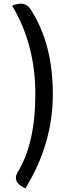

<svg xmlns="http://www.w3.org/2000/svg" viewBox="-20 -824 395 1043"><path d="M118 199Q46 167 74 115Q172 -43 172 -313Q172 -582 46 -793Q118 -824 149 -769Q267 -585 267 -313Q267 -42 118 199Z"/></svg>

Font: Swei Half Moon CJK SC
Style: Medium
Weight: 500
Version: Version 2.071